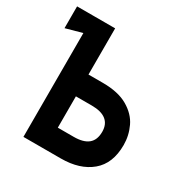

<svg xmlns="http://www.w3.org/2000/svg" viewBox="-162 -830 924 961"><g transform="rotate(30 300.0 -350.0)"><path d="M433 -219Q433 -262.4 405 -284.7Q377 -307 321.8 -307H230V-126H321.8Q377.8 -126 405.4 -148.9Q433 -171.8 433 -219ZM320 0H104V-700H230V-433H313Q402.2 -433 457.2 -401Q512.2 -369 535.6 -319.5Q559 -270 559 -215Q559 -108.4 494.1 -54.2Q429.2 0 320 0ZM10 -700H110L120 -648L110 -601.8L10 -574Z"/></g></svg>

Font: Fliege Mono Thin
Style: Regular
Weight: 100
Version: Version 0.020;Glyphs 3.3 (3306)